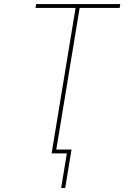

<svg xmlns="http://www.w3.org/2000/svg" viewBox="-20 -755 640 945"><path d="M281 170 309 0H234L352 -716H155L158 -735H572L569 -716H372L257 -19H332L301 170Z"/></svg>

Font: Iosevka Thin Extended Oblique
Style: Regular
Weight: 100
Width: 7
Italic angle: -9°
Monospace: yes
Designer: Belleve Invis
Foundry: Belleve Invis
Version: Version 32.5.0; ttfautohint (v1.8.4)